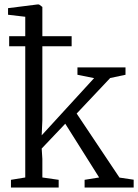

<svg xmlns="http://www.w3.org/2000/svg" viewBox="-20 -839 618 859"><path d="M29 0V-34.5L93 -45V-764L16 -773V-802.5L147 -819H154.5L169.5 -808V-301L166.5 -233.5L401 -489.5L326.5 -504.5V-537.5H541.5V-504.5L473 -490L323 -331L514.5 -44.5L578 -35V0H358.5V-34.5L423.5 -45L272 -285.5L166.5 -174.5L169.5 -128V-45L242.5 -34.5V0ZM21 -677H300.5V-632H21Z"/></svg>

Font: Merriweather 60pt Light
Style: Regular
Weight: 300
Version: Version 2.100